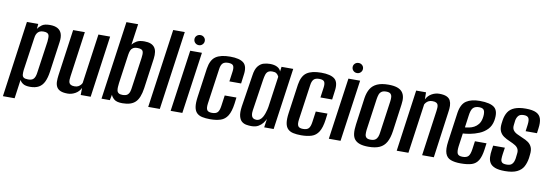

<svg xmlns="http://www.w3.org/2000/svg" viewBox="-63 -1017 4338 1518"><g transform="rotate(10 2106.0 -258.5)"><path d="M-7 116 78 -495H169L165 -454Q177 -473 198 -488Q219 -503 262 -503Q301 -503 324.5 -489.5Q348 -476 357 -449.5Q366 -423 360 -382L326 -140Q319 -90 303.5 -57.5Q288 -25 260.5 -9.5Q233 6 191 6Q154 6 135 -6Q116 -18 108 -35L87 116ZM165 -49Q191 -49 203.5 -58.5Q216 -68 221.5 -84.5Q227 -101 229 -120L265 -371Q266 -386 266.5 -399Q267 -412 264 -422Q261 -432 250.5 -437.5Q240 -443 220 -443Q201 -443 189 -436.5Q177 -430 170 -419Q163 -408 160 -395.5Q157 -383 156 -372L119 -116Q117 -97 118 -81Q119 -65 129.5 -57Q140 -49 165 -49Z M493 7Q456 7 434.5 -2.5Q413 -12 403.5 -30Q394 -48 393.5 -71.5Q393 -95 397 -124L449 -495H543L492 -131Q490 -117 489.5 -104Q489 -91 492.5 -81Q496 -71 506.5 -65Q517 -59 536 -59Q555 -59 566.5 -65.5Q578 -72 585.5 -80.5Q593 -89 596 -97L652 -495H746L677 0H597L598 -57Q583 -26 553.5 -9.5Q524 7 493 7Z M932 7Q886 7 866 -10Q846 -27 840 -45L831 0H764L853 -630H947L923 -462Q935 -478 957.5 -491.5Q980 -505 1019 -505Q1049 -505 1069 -497.5Q1089 -490 1101 -475Q1113 -460 1116.5 -437Q1120 -414 1116 -383L1082 -140Q1076 -99 1064.5 -70.5Q1053 -42 1035.5 -25.5Q1018 -9 992.5 -1Q967 7 932 7ZM921 -58Q949 -58 961.5 -68.5Q974 -79 979 -96.5Q984 -114 986 -133L1020 -372Q1022 -387 1022.5 -400Q1023 -413 1020 -423Q1017 -433 1006.5 -438.5Q996 -444 976 -444Q952 -444 939 -435.5Q926 -427 920.5 -413Q915 -399 912 -380L879 -146Q877 -130 876 -114.5Q875 -99 877.5 -86Q880 -73 890.5 -65.5Q901 -58 921 -58Z M1139 0 1228 -633H1321L1232 0Z M1319 0 1389 -495H1483L1413 0ZM1448 -550Q1430 -550 1418 -562Q1406 -574 1406 -591Q1406 -608 1418 -619.5Q1430 -631 1448 -631Q1465 -631 1477 -619.5Q1489 -608 1489 -591Q1489 -574 1477 -562Q1465 -550 1448 -550Z M1637 11Q1600 11 1573 5Q1546 -1 1529.5 -17.5Q1513 -34 1508 -64.5Q1503 -95 1510 -145L1543 -379Q1554 -450 1593.5 -477Q1633 -504 1709 -504Q1785 -504 1817.5 -477Q1850 -450 1839 -379L1830 -310H1736L1747 -389Q1752 -423 1743 -438Q1734 -453 1702 -453Q1671 -453 1657 -438Q1643 -423 1639 -389L1599 -108Q1594 -71 1603.5 -56Q1613 -41 1643 -41Q1675 -41 1688.5 -56Q1702 -71 1707 -108L1719 -194H1813L1807 -145Q1798 -79 1777 -45.5Q1756 -12 1721 -0.5Q1686 11 1637 11Z M1967 8Q1949 8 1928 4.5Q1907 1 1891 -12Q1875 -25 1867.5 -53.5Q1860 -82 1867 -132L1907 -388Q1914 -440 1934.5 -464.5Q1955 -489 1980.5 -495.5Q2006 -502 2029 -502Q2064 -502 2087 -490Q2110 -478 2117 -457L2122 -495H2216L2146 0H2070L2080 -69Q2072 -52 2058.5 -34.5Q2045 -17 2023 -4.5Q2001 8 1967 8ZM1997 -48Q2014 -48 2026.5 -57Q2039 -66 2047.5 -81Q2056 -96 2061.5 -112.5Q2067 -129 2070.5 -143Q2074 -157 2075 -165L2110 -413Q2108 -417 2103.5 -424.5Q2099 -432 2089 -439Q2079 -446 2058 -446Q2035 -446 2023 -437Q2011 -428 2005.5 -410.5Q2000 -393 1996 -367L1958 -115Q1955 -93 1958 -79.5Q1961 -66 1967.5 -59.5Q1974 -53 1982 -50.5Q1990 -48 1997 -48Z M2368 11Q2331 11 2304 5Q2277 -1 2260.5 -17.5Q2244 -34 2239 -64.5Q2234 -95 2241 -145L2274 -379Q2285 -450 2324.5 -477Q2364 -504 2440 -504Q2516 -504 2548.5 -477Q2581 -450 2570 -379L2561 -310H2467L2478 -389Q2483 -423 2474 -438Q2465 -453 2433 -453Q2402 -453 2388 -438Q2374 -423 2370 -389L2330 -108Q2325 -71 2334.5 -56Q2344 -41 2374 -41Q2406 -41 2419.5 -56Q2433 -71 2438 -108L2450 -194H2544L2538 -145Q2529 -79 2508 -45.5Q2487 -12 2452 -0.5Q2417 11 2368 11Z M2589 0 2659 -495H2753L2683 0ZM2718 -550Q2700 -550 2688 -562Q2676 -574 2676 -591Q2676 -608 2688 -619.5Q2700 -631 2718 -631Q2735 -631 2747 -619.5Q2759 -608 2759 -591Q2759 -574 2747 -562Q2735 -550 2718 -550Z M2908 8Q2866 8 2839 -1Q2812 -10 2797 -28Q2782 -46 2778.5 -76Q2775 -106 2781 -149L2811 -367Q2818 -411 2836 -441Q2854 -471 2889 -487Q2924 -503 2980 -503Q3022 -503 3049 -494Q3076 -485 3090.5 -467.5Q3105 -450 3109 -425Q3113 -400 3108 -367L3078 -149Q3070 -92 3050.5 -57.5Q3031 -23 2996.5 -7.5Q2962 8 2908 8ZM2915 -50Q2940 -50 2953 -59.5Q2966 -69 2972 -85Q2978 -101 2980 -120L3016 -375Q3019 -395 3017.5 -411Q3016 -427 3006 -436.5Q2996 -446 2971 -446Q2947 -446 2934 -436.5Q2921 -427 2915.5 -411Q2910 -395 2907 -375L2871 -120Q2869 -101 2870 -85Q2871 -69 2881 -59.5Q2891 -50 2915 -50Z M3134 0 3203 -495H3282L3283 -438Q3298 -469 3327 -485.5Q3356 -502 3388 -502Q3425 -502 3446.5 -492.5Q3468 -483 3477 -465Q3486 -447 3487 -423.5Q3488 -400 3483 -371L3432 0H3338L3389 -364Q3391 -378 3391.5 -390.5Q3392 -403 3389 -413Q3386 -423 3375.5 -429Q3365 -435 3344 -435Q3327 -435 3315 -429Q3303 -423 3295.5 -414.5Q3288 -406 3284 -398L3228 0Z M3649 11Q3600 11 3568.5 -1Q3537 -13 3525 -46.5Q3513 -80 3522 -143L3555 -379Q3566 -450 3606 -476Q3646 -502 3713 -502Q3799 -502 3832.5 -473Q3866 -444 3853 -369Q3845 -325 3818 -297Q3791 -269 3754.5 -254Q3718 -239 3683 -232.5Q3648 -226 3625 -225L3610 -118Q3605 -76 3614 -59.5Q3623 -43 3655 -43Q3687 -43 3701 -58.5Q3715 -74 3721 -116L3730 -181H3823L3816 -129Q3808 -72 3789.5 -41.5Q3771 -11 3737.5 0Q3704 11 3649 11ZM3633 -275Q3648 -277 3667 -280.5Q3686 -284 3705 -294Q3724 -304 3738.5 -322Q3753 -340 3759 -369Q3766 -404 3759.5 -428Q3753 -452 3717 -452Q3685 -452 3668.5 -435.5Q3652 -419 3646 -370Z M4003 10Q3953 10 3924.5 -1Q3896 -12 3883.5 -31.5Q3871 -51 3869.5 -78Q3868 -105 3873 -136L3878 -172H3972L3964 -118Q3961 -97 3961 -79.5Q3961 -62 3971 -52.5Q3981 -43 4008 -43Q4033 -43 4045.5 -52Q4058 -61 4063.5 -75.5Q4069 -90 4071 -103L4075 -138Q4079 -163 4071.5 -179Q4064 -195 4046.5 -206Q4029 -217 4001 -229Q3974 -240 3952 -255Q3930 -270 3919.5 -293.5Q3909 -317 3913 -353L3917 -383Q3923 -422 3940.5 -449.5Q3958 -477 3993 -491Q4028 -505 4082 -505Q4137 -505 4166.5 -490.5Q4196 -476 4205 -445.5Q4214 -415 4207 -367L4202 -329H4111L4118 -382Q4123 -421 4113.5 -436.5Q4104 -452 4076 -452Q4045 -452 4032 -436.5Q4019 -421 4015 -398L4011 -364Q4007 -337 4017.5 -321Q4028 -305 4049 -294.5Q4070 -284 4096 -273Q4122 -263 4142 -249Q4162 -235 4172 -212Q4182 -189 4177 -151L4174 -124Q4168 -85 4152 -55Q4136 -25 4100.5 -7.5Q4065 10 4003 10Z"/></g></svg>

Font: Alumni Sans SemiBold
Style: Italic
Weight: 600
Italic angle: -8°
Version: Version 1.016